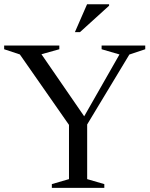

<svg xmlns="http://www.w3.org/2000/svg" viewBox="-28 -904 722 924"><path d="M67.5 -642 -8 -667V-685H257.5V-667L171.5 -643L392.5 -322L365 -323L547 -642L461 -667V-685H671V-667L594.5 -641.5L391.5 -305V-42L474 -18V0H221.5V-18L304 -42V-303ZM332.5 -749.5 391 -883.5H497V-876.5L357 -749.5Z"/></svg>

Font: Newsreader 36pt
Style: Regular
Weight: 400
Designer: Hugues Gentile
Foundry: Production Type
Version: Version 1.003